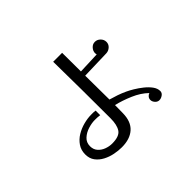

<svg xmlns="http://www.w3.org/2000/svg" viewBox="-138 -997 1276 1276"><g transform="rotate(-45 500.0 -358.5)"><path d="M826 -80Q826 -63 810.5 -52Q795 -41 779 -41Q762 -41 749.5 -55Q737 -69 737 -85Q737 -98 745 -108Q753 -118 765 -122Q724 -162 663 -188Q602 -214 547 -227L546 -152Q545 -74 501.5 -35Q458 4 381 4Q349 4 313.5 -3Q278 -10 246.5 -26.5Q215 -43 195 -69.5Q175 -96 175 -135Q175 -175 195.5 -205Q216 -235 248 -254.5Q280 -274 318 -284Q356 -294 390 -294Q400 -294 410 -294Q420 -294 430 -292V-249Q418 -251 406 -251.5Q394 -252 382 -252Q353 -252 319 -241.5Q285 -231 260.5 -208.5Q236 -186 236 -151Q236 -120 254 -99.5Q272 -79 299 -69Q326 -59 353 -59Q421 -59 442.5 -91.5Q464 -124 464 -186Q464 -320 463 -454Q462 -588 460 -721H544L545 -545L699 -551Q697 -559 697 -564Q697 -585 712.5 -602Q728 -619 749 -619Q771 -619 787.5 -602.5Q804 -586 804 -564Q804 -542 787.5 -527Q771 -512 750 -511L545 -505L547 -279Q576 -271 605 -261Q634 -251 662 -238Q682 -229 709.5 -212.5Q737 -196 764 -174.5Q791 -153 808.5 -129Q826 -105 826 -80Z"/></g></svg>

Font: Kaisei Decol
Style: Regular
Weight: 400
Designer: Font-Kai, 金井和夫
Foundry: KAZUO KANAI
Version: Version 5.003